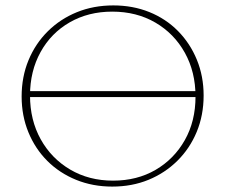

<svg xmlns="http://www.w3.org/2000/svg" viewBox="-20 -684 833 710"><path d="M395 6Q323 6 261.5 -19Q200 -44 155 -89Q110 -134 85 -195Q60 -256 60 -327Q60 -400 85.5 -461.5Q111 -523 157 -568.5Q203 -614 264.5 -639Q326 -664 399 -664Q471 -664 532 -639.5Q593 -615 638 -569.5Q683 -524 708 -463Q733 -402 733 -331Q733 -258 707.5 -196.5Q682 -135 636 -89.5Q590 -44 529 -19Q468 6 395 6ZM398 -16Q487 -16 555.5 -56Q624 -96 663.5 -166Q703 -236 703 -327Q703 -418 663.5 -489Q624 -560 554.5 -600.5Q485 -641 395 -641Q307 -641 238 -601.5Q169 -562 130 -491.5Q91 -421 91 -331Q91 -240 130.5 -169Q170 -98 239.5 -57Q309 -16 398 -16ZM70 -325V-347H722V-325Z"/></svg>

Font: Ysabeau Office Thin
Style: Regular
Weight: 250
Designer: Christian Thalmann (Catharsis Fonts)
Version: Version 2.001;gftools[0.9.30]; featfreeze: tnum,lnum,ss02